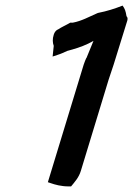

<svg xmlns="http://www.w3.org/2000/svg" viewBox="-20 -664 476 686"><path d="M172 -540C167 -525 168 -511 172 -500L168 -462L186 -468C199 -472 209 -477 220 -482C246 -489 270 -496 295 -508C302 -511 306 -514 314 -518L289 -457L288 -456C286 -451 282 -443 279 -433L151 -13L160 -10C177 -4 199 2 225 2H234C247 -14 262 -30 269 -54L368 -379C373 -395 380 -414 386 -433L435 -591C437 -599 435 -603 432 -606C429 -625 426 -633 418 -644C390 -633 362 -624 331 -618L328 -617C298 -604 272 -589 240 -583H231C216 -574 201 -568 186 -558H185C177 -553 174 -546 172 -540Z"/></svg>

Font: SolarCharger
Style: 952
Weight: 900
Designer: Mew Too
Foundry: Cannot Into Space Fonts/KineticPlasma Fonts
Version: Version 1.100